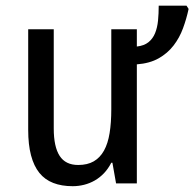

<svg xmlns="http://www.w3.org/2000/svg" viewBox="-20 -638 676 668"><path d="M383.8 0 371.1 -71.8H367.2Q356.4 -50.8 341.8 -35.4Q327.1 -20 309.6 -10Q292 0 272.5 4.9Q252.9 9.8 232.9 9.8Q194.3 9.8 165.3 -1.5Q136.2 -12.7 116.9 -36.6Q97.7 -60.5 87.9 -97.7Q78.1 -134.8 78.1 -186V-536.1H167V-190.9Q167 -127.4 187.5 -95.7Q208 -64 252 -64Q284.2 -64 306.2 -76.7Q328.1 -89.4 341.8 -114Q355.5 -138.7 361.3 -174.8Q367.2 -210.9 367.2 -257.8V-536.1H456.1V-476.1Q481.4 -479 496.6 -491.2Q511.7 -503.4 519.5 -522.5Q527.3 -541.5 529.8 -566.2Q532.2 -590.8 532.2 -618.2H628.9L636.2 -606.9Q628.9 -572.8 616.7 -539.6Q604.5 -506.3 583.7 -479.5Q563 -452.6 532 -435.1Q501 -417.5 456.1 -414.1V0Z"/></svg>

Font: Apple Sans Adjectives
Style: Regular
Weight: 400
Monospace: yes
Foundry: Apple Sans Adjectives
Version: Version 0.01